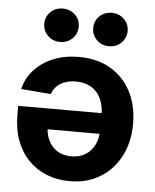

<svg xmlns="http://www.w3.org/2000/svg" viewBox="-54 -792 684 848"><g transform="rotate(5 288.5 -368.5)"><path d="M280.3 -540.5Q360.8 -540.5 419.9 -506.1Q479 -471.7 511.2 -409.9Q543.5 -348.1 543.5 -266.1Q543.5 -185.1 511 -122.8Q478.5 -60.5 420.7 -25.4Q362.8 9.8 286.1 9.8Q231 9.8 184.3 -8.8Q137.7 -27.3 103.5 -62.3Q69.3 -97.2 50.3 -147.7Q31.2 -198.2 31.2 -261.7V-301.8H488.3V-210H101.6L168 -232.9Q168 -192.4 181.6 -162.6Q195.3 -132.8 221.4 -116.5Q247.6 -100.1 284.2 -100.1Q320.8 -100.1 346.9 -116.5Q373 -132.8 387.2 -162.1Q401.4 -191.4 401.4 -230V-293.5Q401.4 -336.9 386.2 -367.7Q371.1 -398.4 343.3 -414.8Q315.4 -431.2 276.9 -431.2Q250 -431.2 228.3 -423.6Q206.5 -416 191.7 -401.4Q176.8 -386.7 169.9 -366.2L38.1 -377Q49.3 -425.8 82.8 -462.4Q116.2 -499 166.7 -519.8Q217.3 -540.5 280.3 -540.5ZM407.7 -599.1Q375 -599.1 353 -620.6Q331.1 -642.1 331.1 -673.3Q331.1 -704.6 353 -725.8Q375 -747.1 407.7 -747.1Q439.9 -747.1 461.9 -725.8Q483.9 -704.6 483.9 -673.3Q483.9 -642.1 461.9 -620.6Q439.9 -599.1 407.7 -599.1ZM190.4 -599.1Q158.2 -599.1 136.2 -620.6Q114.3 -642.1 114.3 -673.3Q114.3 -704.6 136.2 -725.8Q158.2 -747.1 190.4 -747.1Q223.1 -747.1 245.1 -725.8Q267.1 -704.6 267.1 -673.3Q267.1 -642.1 245.1 -620.6Q223.1 -599.1 190.4 -599.1Z"/></g></svg>

Font: Inter 24pt
Style: Bold
Weight: 700
Designer: Rasmus Andersson
Foundry: rsms
Version: Version 4.001;git-66647c0bb